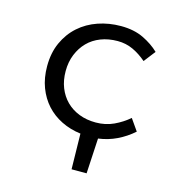

<svg xmlns="http://www.w3.org/2000/svg" viewBox="-101 -589 802 851"><g transform="rotate(15 300.0 -163.0)"><path d="M303 172 300 9Q252 3 211.5 -17Q171 -37 142 -69Q113 -101 96.5 -144.5Q80 -188 80 -242Q80 -303 101.5 -350.5Q123 -398 160 -431Q197 -464 246.5 -481Q296 -498 351 -498Q411 -498 454.5 -477Q498 -456 528 -427L487 -374Q457 -400 424.5 -415Q392 -430 354 -430Q312 -430 277 -416.5Q242 -403 217.5 -378Q193 -353 179 -318.5Q165 -284 165 -242Q165 -200 178.5 -166Q192 -132 216.5 -107.5Q241 -83 275.5 -69.5Q310 -56 352 -56Q397 -56 434.5 -73.5Q472 -91 502 -117L539 -64Q505 -34 465.5 -15Q426 4 381 10L372 172Z"/></g></svg>

Font: Source Code Pro
Style: Regular
Weight: 400
Monospace: yes
Designer: Paul D. Hunt, Teo Tuominen
Foundry: Adobe Systems Incorporated
Version: Version 2.030;PS 1.000;hotconv 16.6.51;makeotf.lib2.5.65220